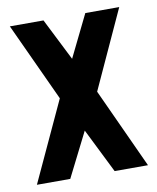

<svg xmlns="http://www.w3.org/2000/svg" viewBox="-69 -614 546 669"><g transform="rotate(-10 204.5 -280.0)"><path d="M8 0 139 -283 11 -560H130L205 -411L278 -560H398L271 -283L401 0H283L205 -157L126 0Z"/></g></svg>

Font: Stick No Bills
Style: Bold
Weight: 700
Version: Version 2.000